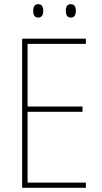

<svg xmlns="http://www.w3.org/2000/svg" viewBox="-20 -899 490 919"><path d="M319 -815Q343 -815 343 -847Q343 -879 319 -879Q295 -879 295 -847Q295 -815 319 -815ZM163 -815Q187 -815 187 -847Q187 -879 163 -879Q139 -879 139 -847Q139 -815 163 -815ZM391 -25H112V-364H375V-389H112V-689H391V-714H86V0H391Z"/></svg>

Font: Noto Sans Display SemiCondensed Thin
Style: Regular
Weight: 250
Width: 4
Designer: Monotype Design team
Foundry: Monotype Imaging Inc.
Version: 1.000